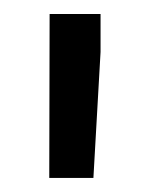

<svg xmlns="http://www.w3.org/2000/svg" viewBox="-20 -770 214 274"><path d="M123.5 -695.8 113.3 -516.1H50.3L50.8 -750H123.5Z"/></svg>

Font: Vazir FD
Style: Regular-FD
Weight: 400
Designer: Saber Rastikerdar
Foundry: Saber Rastikerdar
Version: Version 30.0.0